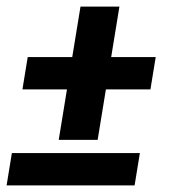

<svg xmlns="http://www.w3.org/2000/svg" viewBox="-20 -562 540 582"><path d="M158 -138 183 -291H48L64 -389H199L224 -542H342L317 -389H452L436 -291H301L276 -138ZM0 0 16 -98H404L388 0Z"/></svg>

Font: Iosevka Heavy Oblique
Style: Regular
Weight: 900
Italic angle: -9°
Monospace: yes
Designer: Belleve Invis
Foundry: Belleve Invis
Version: Version 32.5.0; ttfautohint (v1.8.4)